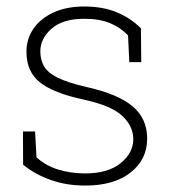

<svg xmlns="http://www.w3.org/2000/svg" viewBox="-20 -558 534 588"><path d="M240.7 10.3Q184.1 10.3 136 -6.6Q87.9 -23.4 50.8 -53.7L50.3 -155.3H87.4L91.8 -76.2Q120.1 -50.3 158.7 -38.6Q197.3 -26.9 240.7 -26.9Q310.5 -26.9 349.4 -58.3Q388.2 -89.8 388.2 -131.8Q388.2 -171.4 354.7 -202.9Q321.3 -234.4 236.8 -252.9Q143.1 -272.9 102.1 -305.9Q61 -338.9 61 -399.4Q61 -439 82.5 -470.2Q104 -501.5 143.8 -519.8Q183.6 -538.1 237.8 -538.1Q295.4 -538.1 338.4 -520Q381.3 -502 411.6 -471.2L412.6 -367.7H376L372.1 -449.7Q348.6 -474.1 316.7 -487.3Q284.7 -500.5 237.8 -500.5Q172.4 -500.5 137.9 -470.2Q103.5 -439.9 103.5 -400.9Q103.5 -375 114.7 -355.2Q126 -335.4 156.7 -320.1Q187.5 -304.7 247.1 -291Q340.8 -270 385.7 -232.7Q430.7 -195.3 430.7 -133.3Q430.7 -69.8 380.1 -29.8Q329.6 10.3 240.7 10.3Z"/></svg>

Font: Roboto Slab ExtraLight
Style: Regular
Weight: 250
Designer: Google
Version: Version 2.000; ttfautohint (v1.8.1.43-b0c9)